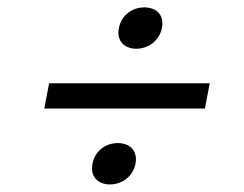

<svg xmlns="http://www.w3.org/2000/svg" viewBox="-20 -585 660 520"><path d="M277.5 -85.5C310 -85.5 340 -106.5 347 -141.5C353.5 -177 331.5 -197.5 299 -197.5C267 -197.5 237 -177 230.5 -141.5C223.5 -106.5 245.5 -85.5 277.5 -85.5ZM349 -453C381.5 -453 411.5 -474.5 418.5 -509C425.5 -544.5 403.5 -565 371 -565C338.5 -565 309 -544.5 302 -509C295 -474.5 317 -453 349 -453ZM100 -291H535L548 -359.5H113Z"/></svg>

Font: Monaspace Neon Light
Style: Italic
Weight: 300
Italic angle: -11°
Designer: Riley Cran & the Lettermatic Team
Foundry: Lettermatic
Version: Version 1.200 (Monaspace Neon)